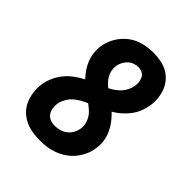

<svg xmlns="http://www.w3.org/2000/svg" viewBox="-206 -873 1012 1012"><g transform="rotate(45 300.0 -367.5)"><path d="M257 8Q227 8 197.5 3Q168 -2 142.5 -15Q117 -28 97.5 -48.5Q78 -69 67.5 -95.5Q57 -122 53.5 -152Q50 -182 55 -212Q60 -240 72.5 -267Q85 -294 104 -317Q123 -340 147.5 -357.5Q172 -375 198 -389Q181 -407 167 -427.5Q153 -448 144 -471Q135 -494 132 -520Q129 -546 133 -572Q139 -609 159 -643Q179 -677 210 -700.5Q241 -724 278 -733.5Q315 -743 352 -743Q381 -743 408.5 -738Q436 -733 459.5 -720Q483 -707 500.5 -686.5Q518 -666 527.5 -640.5Q537 -615 539.5 -586.5Q542 -558 537 -531Q533 -506 523 -482Q513 -458 496.5 -436.5Q480 -415 460 -397.5Q440 -380 417 -367Q437 -348 453.5 -326.5Q470 -305 481 -280.5Q492 -256 496 -228Q500 -200 495 -171Q491 -144 479.5 -119Q468 -94 450.5 -72.5Q433 -51 410 -35Q387 -19 361 -9Q335 1 309 4.5Q283 8 257 8ZM317 -442Q333 -450 348 -460.5Q363 -471 375.5 -484.5Q388 -498 396 -514Q404 -530 407 -547Q410 -562 408.5 -577.5Q407 -593 400.5 -606Q394 -619 380.5 -626Q367 -633 351 -633Q336 -633 320.5 -627.5Q305 -622 293 -610.5Q281 -599 273.5 -584.5Q266 -570 263 -554Q261 -537 264 -520.5Q267 -504 274.5 -490Q282 -476 293 -464Q304 -452 317 -442ZM257 -102Q275 -102 293.5 -107Q312 -112 327.5 -124Q343 -136 352.5 -153Q362 -170 365 -189Q368 -208 363.5 -226.5Q359 -245 349.5 -260.5Q340 -276 326.5 -288Q313 -300 298 -311Q279 -303 260.5 -292.5Q242 -282 226 -267.5Q210 -253 199.5 -234Q189 -215 185 -196Q183 -178 185.5 -160Q188 -142 197.5 -128.5Q207 -115 223 -108.5Q239 -102 257 -102Z"/></g></svg>

Font: Iosevka Etoile XBdObl
Style: Regular
Weight: 800
Italic angle: -9°
Designer: Belleve Invis
Foundry: Belleve Invis
Version: Version 15.5.2; ttfautohint (v1.8.4)